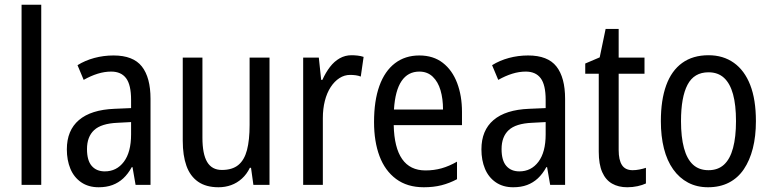

<svg xmlns="http://www.w3.org/2000/svg" viewBox="-20 -780 3255 810"><path d="M154 0H71V-760H154Z M459 -546Q542 -546 578.5 -499.5Q615 -453 615 -363V0H552L539 -75H536Q520 -46 500 -27.5Q480 -9 454.5 0.5Q429 10 396 10Q353 10 322.5 -11Q292 -32 277 -68Q262 -104 262 -150Q262 -230 313 -273.5Q364 -317 463 -321L533 -324V-359Q533 -422 512 -450Q491 -478 449 -478Q421 -478 392 -469Q363 -460 333 -443L307 -505Q339 -525 378 -535.5Q417 -546 459 -546ZM476 -262Q407 -259 377 -231Q347 -203 347 -151Q347 -103 367 -80Q387 -57 422 -57Q472 -57 502.5 -97.5Q533 -138 533 -213V-265Z M1117 -537V0H1049L1039 -72H1034Q1021 -45 1000.5 -26.5Q980 -8 955 1Q930 10 902 10Q849 10 815.5 -13.5Q782 -37 766.5 -80.5Q751 -124 751 -186V-537H834V-199Q834 -130 854 -96.5Q874 -63 916 -63Q960 -63 985.5 -84Q1011 -105 1022 -147Q1033 -189 1033 -253V-537Z M1463 -547Q1475 -547 1488.5 -545.5Q1502 -544 1514 -540L1502 -457Q1492 -461 1480.5 -462.5Q1469 -464 1457 -464Q1433 -464 1412 -450.5Q1391 -437 1375 -412.5Q1359 -388 1350.5 -354.5Q1342 -321 1342 -282V0H1259V-537H1325L1335 -443H1340Q1354 -474 1372 -497.5Q1390 -521 1413 -534Q1436 -547 1463 -547Z M1749 -546Q1808 -546 1848 -515Q1888 -484 1908.5 -430Q1929 -376 1929 -308V-252H1641Q1643 -157 1676.5 -109Q1710 -61 1775 -61Q1811 -61 1843 -70Q1875 -79 1908 -98V-24Q1876 -7 1842.5 1.5Q1809 10 1768 10Q1698 10 1651 -25Q1604 -60 1581 -121.5Q1558 -183 1558 -265Q1558 -355 1580.5 -417.5Q1603 -480 1646 -513Q1689 -546 1749 -546ZM1749 -478Q1701 -478 1674 -438Q1647 -398 1642 -318H1849Q1849 -363 1838.5 -399Q1828 -435 1805.5 -456.5Q1783 -478 1749 -478Z M2208 -546Q2291 -546 2327.5 -499.5Q2364 -453 2364 -363V0H2301L2288 -75H2285Q2269 -46 2249 -27.5Q2229 -9 2203.5 0.5Q2178 10 2145 10Q2102 10 2071.5 -11Q2041 -32 2026 -68Q2011 -104 2011 -150Q2011 -230 2062 -273.5Q2113 -317 2212 -321L2282 -324V-359Q2282 -422 2261 -450Q2240 -478 2198 -478Q2170 -478 2141 -469Q2112 -460 2082 -443L2056 -505Q2088 -525 2127 -535.5Q2166 -546 2208 -546ZM2225 -262Q2156 -259 2126 -231Q2096 -203 2096 -151Q2096 -103 2116 -80Q2136 -57 2171 -57Q2221 -57 2251.5 -97.5Q2282 -138 2282 -213V-265Z M2649 -62Q2663 -62 2678 -65Q2693 -68 2705 -72V-6Q2690 1 2669.5 5.5Q2649 10 2626 10Q2589 10 2562 -5.5Q2535 -21 2520.5 -54Q2506 -87 2506 -140V-469H2449V-512L2510 -538L2535 -658H2590V-537H2699V-469H2590V-147Q2590 -105 2604 -83.5Q2618 -62 2649 -62Z M3169 -269Q3169 -205 3156 -154Q3143 -103 3118 -66Q3093 -29 3055 -9.5Q3017 10 2967 10Q2920 10 2883 -9.5Q2846 -29 2820 -65.5Q2794 -102 2781 -153.5Q2768 -205 2768 -269Q2768 -358 2790.5 -420Q2813 -482 2858 -514.5Q2903 -547 2969 -547Q3031 -547 3076 -515Q3121 -483 3145 -421.5Q3169 -360 3169 -269ZM2853 -269Q2853 -202 2865.5 -155.5Q2878 -109 2903.5 -85.5Q2929 -62 2969 -62Q3009 -62 3034.5 -85.5Q3060 -109 3072.5 -155.5Q3085 -202 3085 -269Q3085 -337 3072.5 -382.5Q3060 -428 3034.5 -451.5Q3009 -475 2969 -475Q2908 -475 2880.5 -422.5Q2853 -370 2853 -269Z"/></svg>

Font: Noto Sans Thai Condensed
Style: Regular
Weight: 400
Width: 3
Designer: Monotype Design Team
Foundry: Monotype Imaging Inc.
Version: Version 2.002